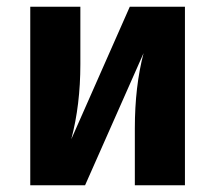

<svg xmlns="http://www.w3.org/2000/svg" viewBox="-20 -551 640 571"><path d="M530 0H381V-169Q381 -294 407 -393L233 0H70V-531H219V-360Q219 -239 192 -137L366 -531H530Z"/></svg>

Font: Fira Mono
Style: Bold
Weight: 700
Monospace: yes
Designer: Carrois Corporate & Edenspiekermann AG
Foundry: Carrois Corporate GbR & Edenspiekermann AG
Version: Version 3.206